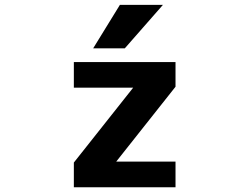

<svg xmlns="http://www.w3.org/2000/svg" viewBox="-20 -784 1040 806"><path d="M483.4 -763.7H664.1L503.9 -581.1H371.1ZM539.1 -416H290V-523.4H716.8V-419.9L467.8 -105.5H716.8V2H290V-101.6Z"/></svg>

Font: Gen Shin Gothic Monospace Bold
Style: Bold
Weight: 700
Designer: [Source Han Sans]
Ryoko NISHIZUKA  (kana & ideographs); Paul D. Hunt (Latin, Greek & Cyrillic); Wenlong ZHANG  (bopomofo
Version: Version 1.002.20150607